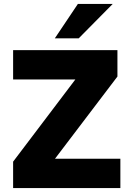

<svg xmlns="http://www.w3.org/2000/svg" viewBox="-20 -961 663 981"><path d="M47 0V-135L365 -555H47V-705H580V-570L261 -150H595V0ZM260 -765 378 -941H556L382 -765Z"/></svg>

Font: Mulish Black
Style: Regular
Weight: 900
Designer: Vernon Adams
Foundry: Vernon Adams
Version: Version 3.603; ttfautohint (v1.8.3)